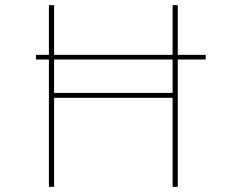

<svg xmlns="http://www.w3.org/2000/svg" viewBox="-20 -722 934 742"><path d="M119 -510H169V-702H189V-510H647V-702H667V-510H775V-492H667V0H647V-344H189V0H169V-492H119ZM189 -363H647V-492H189Z"/></svg>

Font: Synthetic Thin
Style: Regular
Weight: 100
Designer: Santiago Orozco
Foundry: Typemade
Version: Version 2.000; ttfautohint (v1.8.4.7-5d5b)